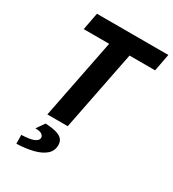

<svg xmlns="http://www.w3.org/2000/svg" viewBox="-211 -766 1007 1118"><g transform="rotate(30 293.0 -207.0)"><path d="M149 0 255 -536H84L106 -652H586L564 -536H392L286 0ZM78 238 77 179Q136 177 161 165.5Q186 154 186 136Q186 124 173.5 114.5Q161 105 129 105L167 51Q220 54 247 63.5Q274 73 284 88Q294 103 294 123Q294 162 266 186.5Q238 211 189 223.5Q140 236 78 238Z"/></g></svg>

Font: Source Sans 3 ExtraLight
Style: Bold Italic
Weight: 700
Italic angle: -11°
Version: Version 3.052;hotconv 1.1.0;makeotfexe 2.6.0